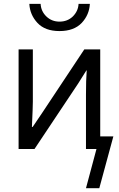

<svg xmlns="http://www.w3.org/2000/svg" viewBox="-20 -786 627 1013"><path d="M433.6 207Q452.1 138.7 506.8 -66.4Q524.4 -66.4 578.1 -66.4Q559.6 2 503.9 207Q486.3 207 433.6 207ZM134.8 -765.6Q149.4 -765.6 194.3 -765.6Q196.3 -726.6 224.6 -699.2Q252.9 -671.9 293.9 -671.9Q335.9 -671.9 364.3 -699.2Q392.6 -727.5 394.5 -765.6Q414.1 -765.6 454.1 -765.6Q451.2 -708 411.1 -665Q370.1 -622.1 293.9 -622.1Q217.8 -622.1 177.7 -665Q137.7 -708 134.8 -765.6ZM78.1 0Q78.1 -130.9 78.1 -525.4Q96.7 -525.4 153.3 -525.4Q153.3 -456.1 153.3 -250Q153.3 -223.6 148.4 -116.2Q149.4 -116.2 152.3 -116.2Q165 -134.8 201.2 -188.5Q256.8 -272.5 424.8 -525.4Q446.3 -525.4 508.8 -525.4Q508.8 -393.6 508.8 0Q490.2 0 433.6 0Q433.6 -71.3 433.6 -286.1Q433.6 -364.3 437.5 -414.1Q436.5 -414.1 435.5 -414.1Q424.8 -396.5 392.6 -345.7Q335 -258.8 162.1 0Q141.6 0 78.1 0Z"/></svg>

Font: Gothic A1
Style: Regular
Weight: 400
Designer: HanYang I&C Co.,Ltd.
Version: Version 2.50